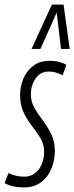

<svg xmlns="http://www.w3.org/2000/svg" viewBox="-39 -810 325 840"><path d="M-19 -9 -2 -53Q30 -37 67 -37Q95 -37 114.5 -52.5Q134 -68 144 -92.5Q154 -117 154 -144Q154 -179 138 -205.5Q122 -232 101.5 -258Q81 -284 65 -316.5Q49 -349 49 -395Q49 -430 62.5 -464Q76 -498 105 -521Q134 -544 179 -544Q201 -544 220 -539Q239 -534 251 -526L235 -481Q222 -487 207 -492Q192 -497 175 -497Q137 -497 116.5 -466.5Q96 -436 96 -398Q96 -365 111.5 -338Q127 -311 148 -283.5Q169 -256 185 -223.5Q201 -191 201 -149Q201 -109 186 -72.5Q171 -36 141 -13Q111 10 65 10Q15 10 -19 -9ZM99 -596 188 -790H239L266 -596H228L209 -755L138 -596Z"/></svg>

Font: Georama ExtraCondensed Light
Style: Italic
Weight: 300
Width: 2
Italic angle: -9°
Designer: Jean-Baptiste Levee
Foundry: Production Type
Version: Version 1.000